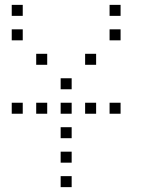

<svg xmlns="http://www.w3.org/2000/svg" viewBox="-20 -693 640 785"><path d="M29 -673Q28 -673 28 -673Q28 -673 28 -672V-629Q28 -628 28 -628Q28 -628 29 -628H72Q73 -628 73 -628Q73 -628 73 -629V-672Q73 -673 73 -673Q73 -673 72 -673ZM429 -673Q428 -673 428 -673Q428 -673 428 -672V-629Q428 -628 428 -628Q428 -628 429 -628H472Q473 -628 473 -628Q473 -628 473 -629V-672Q473 -673 473 -673Q473 -673 472 -673ZM29 -573Q28 -573 28 -573Q28 -573 28 -572V-529Q28 -528 28 -528Q28 -528 29 -528H72Q73 -528 73 -528Q73 -528 73 -529V-572Q73 -573 73 -573Q73 -573 72 -573ZM429 -573Q428 -573 428 -573Q428 -573 428 -572V-529Q428 -528 428 -528Q428 -528 429 -528H472Q473 -528 473 -528Q473 -528 473 -529V-572Q473 -573 473 -573Q473 -573 472 -573ZM129 -473Q128 -473 128 -473Q128 -473 128 -472V-429Q128 -428 128 -428Q128 -428 129 -428H172Q173 -428 173 -428Q173 -428 173 -429V-472Q173 -473 173 -473Q173 -473 172 -473ZM329 -473Q328 -473 328 -473Q328 -473 328 -472V-429Q328 -428 328 -428Q328 -428 329 -428H372Q373 -428 373 -428Q373 -428 373 -429V-472Q373 -473 373 -473Q373 -473 372 -473ZM229 -373Q228 -373 228 -373Q228 -373 228 -372V-329Q228 -328 228 -328Q228 -328 229 -328H272Q273 -328 273 -328Q273 -328 273 -329V-372Q273 -373 273 -373Q273 -373 272 -373ZM29 -273Q28 -273 28 -273Q28 -273 28 -272V-229Q28 -228 28 -228Q28 -228 29 -228H72Q73 -228 73 -228Q73 -228 73 -229V-272Q73 -273 73 -273Q73 -273 72 -273ZM129 -273Q128 -273 128 -273Q128 -273 128 -272V-229Q128 -228 128 -228Q128 -228 129 -228H172Q173 -228 173 -228Q173 -228 173 -229V-272Q173 -273 173 -273Q173 -273 172 -273ZM229 -273Q228 -273 228 -273Q228 -273 228 -272V-229Q228 -228 228 -228Q228 -228 229 -228H272Q273 -228 273 -228Q273 -228 273 -229V-272Q273 -273 273 -273Q273 -273 272 -273ZM329 -273Q328 -273 328 -273Q328 -273 328 -272V-229Q328 -228 328 -228Q328 -228 329 -228H372Q373 -228 373 -228Q373 -228 373 -229V-272Q373 -273 373 -273Q373 -273 372 -273ZM429 -273Q428 -273 428 -273Q428 -273 428 -272V-229Q428 -228 428 -228Q428 -228 429 -228H472Q473 -228 473 -228Q473 -228 473 -229V-272Q473 -273 473 -273Q473 -273 472 -273ZM229 -173Q228 -173 228 -173Q228 -173 228 -172V-129Q228 -128 228 -128Q228 -128 229 -128H272Q273 -128 273 -128Q273 -128 273 -129V-172Q273 -173 273 -173Q273 -173 272 -173ZM229 -73Q228 -73 228 -73Q228 -73 228 -72V-29Q228 -28 228 -28Q228 -28 229 -28H272Q273 -28 273 -28Q273 -28 273 -29V-72Q273 -73 273 -73Q273 -73 272 -73ZM229 27Q228 27 228 27Q228 27 228 28V71Q228 72 228 72Q228 72 229 72H272Q273 72 273 72Q273 72 273 71V28Q273 27 273 27Q273 27 272 27Z"/></svg>

Font: Doto Light
Style: Regular
Weight: 300
Monospace: yes
Version: Version 1.000